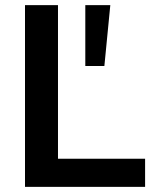

<svg xmlns="http://www.w3.org/2000/svg" viewBox="-20 -725 602 745"><path d="M77 0V-705H205V-109H543V0ZM311 -469V-705H408L385 -469Z"/></svg>

Font: Nunito Sans 12pt ExtraLight
Style: Regular
Weight: 200
Version: Version 3.101;gftools[0.9.27]